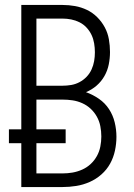

<svg xmlns="http://www.w3.org/2000/svg" viewBox="-20 -755 540 775"><path d="M66 0V-177H16V-233H66V-735H232Q258 -735 283 -730.5Q308 -726 331 -715Q354 -704 372.5 -685.5Q391 -667 403 -644.5Q415 -622 419.5 -596.5Q424 -571 424 -545Q424 -520 419 -495Q414 -470 401.5 -448Q389 -426 370 -409.5Q351 -393 327 -383Q355 -373 379.5 -356Q404 -339 420 -314.5Q436 -290 443 -261Q450 -232 450 -203Q450 -175 444 -147Q438 -119 424.5 -94.5Q411 -70 389.5 -51Q368 -32 342 -20.5Q316 -9 288 -4.5Q260 0 232 0ZM127 -409H232Q250 -409 267.5 -412Q285 -415 301 -423.5Q317 -432 329.5 -445Q342 -458 349.5 -474.5Q357 -491 360 -508.5Q363 -526 363 -544Q363 -562 360 -580Q357 -598 349.5 -614Q342 -630 329.5 -643.5Q317 -657 301 -665Q285 -673 267.5 -676.5Q250 -680 232 -680H127ZM127 -55H232Q253 -55 273 -58.5Q293 -62 312 -70.5Q331 -79 346 -93Q361 -107 371 -125Q381 -143 385 -163.5Q389 -184 389 -204Q389 -225 385 -245.5Q381 -266 371 -284Q361 -302 346 -316Q331 -330 312 -338.5Q293 -347 273 -350Q253 -353 232 -353H127V-233H245V-177H127Z"/></svg>

Font: Iosevka SS04 Light
Style: Regular
Weight: 300
Monospace: yes
Designer: Belleve Invis
Foundry: Belleve Invis
Version: Version 19.0.0; ttfautohint (v1.8.4)